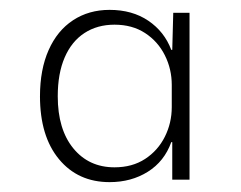

<svg xmlns="http://www.w3.org/2000/svg" viewBox="-20 -755 489 389"><path d="M61 -560Q61 -614 78.5 -653.5Q96 -693 128 -714Q160 -735 202 -735Q248 -735 280.5 -713Q313 -691 327 -654H329L331 -729H364V-391H329V-467H327Q313 -428 279.5 -407Q246 -386 202 -386Q138 -386 99.5 -432.5Q61 -479 61 -560ZM328 -538V-583Q328 -615 314 -643Q300 -671 274 -688Q248 -705 212 -705Q177 -705 151 -688Q125 -671 111 -638.5Q97 -606 97 -560Q97 -493 128.5 -454.5Q160 -416 212 -416Q248 -416 274 -433Q300 -450 314 -478Q328 -506 328 -538Z"/></svg>

Font: Mona Sans VF XLt
Style: Regular
Weight: 200
Designer: Deni Anggara
Foundry: GitHub
Version: Version 2.000;Glyphs 3.2.3 (3260)